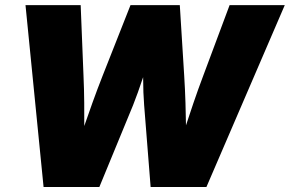

<svg xmlns="http://www.w3.org/2000/svg" viewBox="-20 -748 1159 768"><path d="M154.3 0 82 -727.5H302.7L314 -445.3Q316.4 -392.1 316.9 -336.4Q317.4 -280.8 317.1 -225.3Q316.9 -169.9 316.9 -116.2H272Q291.5 -169.9 310.5 -225.3Q329.6 -280.8 349.6 -336.4Q369.6 -392.1 390.6 -445.3L502 -727.5H699.2L716.8 -445.3Q720.2 -392.1 721.9 -336.4Q723.6 -280.8 724.4 -225.3Q725.1 -169.9 726.1 -116.2H680.7Q698.7 -169.9 716.8 -225.3Q734.9 -280.8 753.9 -336.4Q772.9 -392.1 793 -445.3L898.4 -727.5H1119.1L805.7 0H582.5L556.6 -327.1Q552.7 -374.5 552.5 -438.2Q552.2 -502 547.9 -584H605.5Q573.2 -502 552.2 -438.5Q531.2 -375 512.2 -327.1L377.4 0Z"/></svg>

Font: Inter 28pt Black
Style: Italic
Weight: 900
Italic angle: -9.3988°
Designer: Rasmus Andersson
Foundry: rsms
Version: Version 4.001;git-66647c0bb